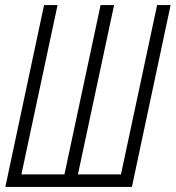

<svg xmlns="http://www.w3.org/2000/svg" viewBox="-20 -734 690 754"><path d="M498 0 650 -714H597L455 -49H286L428 -714H375L233 -49H64L206 -714H153L1 0Z"/></svg>

Font: Noto Sans Display Condensed Light
Style: Italic
Weight: 300
Width: 3
Designer: Monotype Design team
Foundry: Monotype Imaging Inc.
Version: 1.000